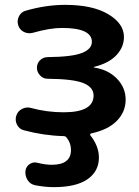

<svg xmlns="http://www.w3.org/2000/svg" viewBox="-20 -550 570 790"><path d="M78 -14Q59 -19 50 -37Q41 -55 47 -74Q53 -93 71 -102Q89 -111 107 -106Q172 -88 242 -88Q365 -88 365 -157Q365 -191 323.5 -208Q282 -225 175 -226Q158 -226 145 -239.5Q132 -253 132 -271Q132 -290 145 -302.5Q158 -315 177 -315Q276 -316 317 -332Q358 -348 358 -378Q358 -435 235 -435Q185 -435 115 -415Q96 -410 78.5 -418.5Q61 -427 55 -446Q49 -465 58 -483Q67 -501 86 -506Q169 -530 248 -530Q361 -530 425.5 -491.5Q490 -453 490 -398Q490 -356 459 -323Q428 -290 368 -275Q366 -275 366 -273Q366 -272 368 -272Q426 -263 461.5 -226Q497 -189 497 -140Q497 -90 461 -53Q425 -16 355 -1Q352 0 351 2.5Q350 5 352 7Q387 52 387 98Q387 155 340 187.5Q293 220 202 220Q164 220 124 212Q104 208 93 190Q82 172 85 151Q88 134 103 124.5Q118 115 135 120Q167 128 193 128Q272 128 272 67Q272 38 254 16Q250 10 241 10Q161 8 78 -14Z"/></svg>

Font: Rounded Mplus 1c Bold
Style: Bold
Weight: 700
Version: Version 1.059.20150529